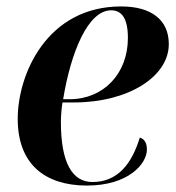

<svg xmlns="http://www.w3.org/2000/svg" viewBox="-20 -566 547 596"><path d="M250 10C378 10 436 -57 436 -102C436 -124 427 -135 414 -139C389 -57 345 -1 267 -1C204 -1 169 -61 169 -188C169 -203 171 -232 174 -248H210C378 -248 504 -328 504 -429C504 -505 449 -546 356 -546C126 -546 35 -336 35 -197C35 -57 119 10 250 10ZM196 -258H176C200 -404 253 -534 325 -534C358 -534 377 -509 377 -448C377 -337 301 -258 196 -258Z"/></svg>

Font: Noto Serif Display SemiBold
Style: Italic
Weight: 600
Italic angle: -12°
Designer: Monotype Design Team
Foundry: Monotype Imaging Inc.
Version: Version 2.009